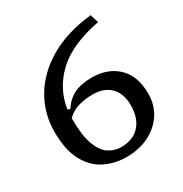

<svg xmlns="http://www.w3.org/2000/svg" viewBox="-158 -782 874 916"><g transform="rotate(-30 279.0 -324.0)"><path d="M144 -272Q144 -186 162 -135.5Q180 -85 211 -63.5Q242 -42 280 -42Q347 -42 383 -82.5Q419 -123 419 -192Q419 -258 383.5 -293Q348 -328 287 -328Q246 -328 209.5 -318Q173 -308 144 -280Q144 -279 144 -276.5Q144 -274 144 -272ZM280 12Q215 12 160.5 -15Q106 -42 73 -103Q40 -164 40 -264Q40 -364 90 -449Q140 -534 236 -590Q332 -646 468 -660L482 -614Q322 -583 242 -507Q162 -431 147 -325L161 -322Q186 -361 224.5 -380.5Q263 -400 322 -400Q411 -400 465 -348Q519 -296 519 -200Q519 -136 487.5 -88.5Q456 -41 402 -14.5Q348 12 280 12Z"/></g></svg>

Font: Source Serif 4 Caption
Style: Regular
Weight: 400
Designer: Frank Grießhammer
Foundry: Adobe Systems Incorporated
Version: Version 4.004;hotconv 1.0.117;makeotfexe 2.5.65602